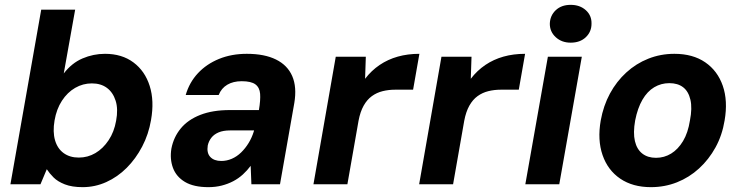

<svg xmlns="http://www.w3.org/2000/svg" viewBox="-20 -760 3062 792"><path d="M321 12Q277 12 247.5 0.5Q218 -11 201 -28Q184 -45 173 -62L147 0H23L150 -720H290L243 -457Q276 -500 320.5 -519Q365 -538 413 -538Q483 -538 530.5 -502.5Q578 -467 597.5 -405.5Q617 -344 603 -265Q593 -206 566.5 -155.5Q540 -105 502.5 -67.5Q465 -30 418.5 -9Q372 12 321 12ZM305 -110Q342 -110 373.5 -128.5Q405 -147 428 -181.5Q451 -216 459 -262Q468 -310 457 -344.5Q446 -379 421 -397.5Q396 -416 359 -416Q322 -416 290 -397.5Q258 -379 235.5 -344.5Q213 -310 205 -263Q197 -216 207 -181.5Q217 -147 242.5 -128.5Q268 -110 305 -110Z M840 12Q779 12 743 -9.5Q707 -31 693.5 -67.5Q680 -104 687 -147Q696 -194 725.5 -230Q755 -266 806 -286Q857 -306 928 -306H1048Q1055 -347 1053 -373Q1051 -399 1033.5 -412Q1016 -425 977 -425Q942 -425 917.5 -410.5Q893 -396 882 -368H746Q761 -420 796.5 -458Q832 -496 883.5 -517Q935 -538 998 -538Q1071 -538 1118.5 -514.5Q1166 -491 1185.5 -446Q1205 -401 1194 -335L1135 0H1017L1014 -76Q1000 -57 982 -40.5Q964 -24 942 -12.5Q920 -1 894.5 5.5Q869 12 840 12ZM893 -96Q915 -96 936 -105Q957 -114 974.5 -131Q992 -148 1005.5 -170Q1019 -192 1027 -218L1028 -222H929Q901 -222 882 -214Q863 -206 852 -192Q841 -178 837 -160Q832 -129 847.5 -112.5Q863 -96 893 -96Z M1273 0 1365 -526H1489L1486 -435Q1512 -469 1546 -492Q1580 -515 1621 -526.5Q1662 -538 1710 -538L1684 -390H1609Q1583 -390 1558.5 -384Q1534 -378 1514 -363.5Q1494 -349 1480 -324Q1466 -299 1459 -262L1413 0Z M1709 0 1801 -526H1925L1922 -435Q1948 -469 1982 -492Q2016 -515 2057 -526.5Q2098 -538 2146 -538L2120 -390H2045Q2019 -390 1994.5 -384Q1970 -378 1950 -363.5Q1930 -349 1916 -324Q1902 -299 1895 -262L1849 0Z M2147 0 2240 -526H2380L2287 0ZM2334 -584Q2297 -584 2272.5 -606.5Q2248 -629 2248 -662Q2249 -696 2272.5 -718Q2296 -740 2334 -740Q2372 -740 2396.5 -718Q2421 -696 2420 -662Q2420 -629 2396.5 -606.5Q2373 -584 2334 -584Z M2665 12Q2590 12 2538.5 -23Q2487 -58 2465.5 -120.5Q2444 -183 2458 -263Q2469 -324 2496 -374Q2523 -424 2563.5 -461Q2604 -498 2654.5 -518Q2705 -538 2762 -538Q2838 -538 2889 -503Q2940 -468 2961.5 -406Q2983 -344 2969 -263Q2959 -202 2931.5 -152Q2904 -102 2863.5 -65Q2823 -28 2772.5 -8Q2722 12 2665 12ZM2686 -109Q2720 -109 2748.5 -126.5Q2777 -144 2797.5 -178Q2818 -212 2826 -263Q2836 -314 2828 -348.5Q2820 -383 2798 -400Q2776 -417 2741 -417Q2707 -417 2678.5 -400Q2650 -383 2630 -348.5Q2610 -314 2600 -263Q2591 -212 2599 -178Q2607 -144 2629.5 -126.5Q2652 -109 2686 -109Z"/></svg>

Font: DM Sans 9pt ExtraBold
Style: Italic
Weight: 800
Italic angle: -10°
Version: Version 4.004;gftools[0.9.30]